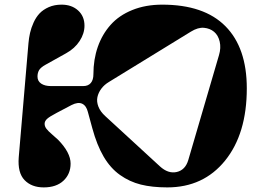

<svg xmlns="http://www.w3.org/2000/svg" viewBox="-20 -795 1147 830"><path d="M61 -115.2 103 -607.9Q105 -631.3 109.9 -652.8Q114.7 -674.3 125.2 -697.5Q135.7 -720.7 151.1 -737.1Q166.5 -753.4 190.9 -764.2Q215.3 -774.9 246.1 -774.9Q290 -774.9 317.6 -749.8Q345.2 -724.6 345.2 -684.1Q345.2 -649.9 324.2 -617.7Q303.2 -585.4 266.1 -564.9L176.8 -515.1Q155.8 -503.4 148.9 -491.7Q142.1 -480 142.1 -463.9Q142.1 -444.3 158 -433.6Q173.8 -422.9 200.2 -422.9H339.8Q361.3 -422.9 372.6 -436.3Q383.8 -449.7 383.8 -474.1Q383.8 -538.1 402.8 -592.5Q421.9 -647 458.3 -687.7Q494.6 -728.5 552 -751.7Q609.4 -774.9 681.2 -774.9Q862.3 -774.9 954.6 -681.6Q1046.9 -588.4 1046.9 -413.1Q1046.9 -216.8 953.1 -100.8Q859.4 15.1 703.1 15.1Q637.7 15.1 588.9 2.9Q540 -9.3 498.8 -38.6Q457.5 -67.9 428.2 -117.7Q398.9 -167.5 378.9 -241.2L359.9 -311Q353 -338.4 335 -346.7Q316.9 -355 289.1 -340.8L225.1 -307.1Q194.3 -291 183.6 -281.2Q172.9 -271.5 172.9 -259.8Q172.9 -249 180.2 -239Q187.5 -229 206.1 -213.1Q224.6 -197.3 231 -190.9Q285.2 -135.3 285.2 -87.9Q285.2 -43 254.4 -13.9Q223.6 15.1 168.9 15.1Q116.7 15.1 86.2 -16.4Q55.7 -47.9 61 -115.2ZM435.1 -293 670.9 -76.2Q707 -43 744.1 -51.5Q781.2 -60.1 793.9 -103L926.8 -557.1Q936 -587.9 929.7 -615.2Q923.3 -642.6 905.5 -657.5Q887.7 -672.4 861.8 -674.8Q835.9 -677.2 805.2 -658.2L451.2 -440.9Q430.7 -428.7 418 -411.6Q405.3 -394.5 401.1 -375.2Q397 -356 405.3 -334.2Q413.6 -312.5 435.1 -293Z"/></svg>

Font: Pilowlava
Style: Regular
Weight: 400
Designer: Anton Moglia, Jérémy Landes, Maksym Kobuzan (Cyrillic), Velvetyne Type Foundry
Foundry: Anton Moglia, Jérémy Landes, Velvetyne Type Foundry
Version: Version 1.001;hotconv 1.0.109;makeotfexe 2.5.65596